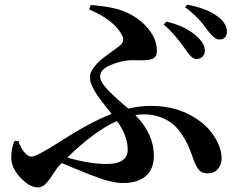

<svg xmlns="http://www.w3.org/2000/svg" viewBox="-20 -782 1040 836"><path d="M693 -675 704 -688Q794 -667 843 -618Q872 -590 872 -561Q872 -545 861.5 -535Q851 -525 834 -525Q814 -526 789 -565Q737 -639 693 -675ZM489 -255Q391 -211 273 -96Q369 -68 443 -68Q536 -68 536 -130Q536 -192 489 -255ZM368 -741 375 -760Q480 -753 535 -726Q592 -699 627.5 -654.5Q663 -610 663 -560Q663 -544 656 -535Q649 -526 635 -523Q621 -520 609 -519.5Q597 -519 577.5 -519.5Q558 -520 548 -520Q503 -517 459.5 -498Q416 -479 416 -449Q416 -441 419.5 -432Q423 -423 431.5 -412Q440 -401 447 -393Q454 -385 468.5 -371.5Q483 -358 490.5 -351Q498 -344 515.5 -329Q533 -314 539 -309Q588 -321 637 -321Q727 -321 796.5 -287Q866 -253 904 -201Q945 -144 945 -92Q945 -66 929 -46.5Q913 -27 883 -27Q858 -27 844.5 -44Q831 -61 818 -100Q808 -129 798 -151Q788 -173 770 -199.5Q752 -226 731 -243Q710 -260 678 -272Q646 -284 608 -284Q588 -284 569 -281Q650 -199 650 -104Q650 -47 615.5 -16Q581 15 514 15Q465 15 376 -20Q266 -64 249 -72L239 -62Q228 -51 211 -24Q194 3 178.5 18.5Q163 34 145 34Q109 34 69 -8.5Q29 -51 29 -95Q29 -137 43 -168L60 -169Q70 -138 86 -119Q102 -100 117 -100Q139 -100 241 -165Q372 -250 466 -286Q460 -294 445.5 -312Q431 -330 425 -338Q419 -346 408.5 -360.5Q398 -375 393 -384Q388 -393 382 -405Q376 -417 374 -427.5Q372 -438 372 -449Q372 -466 387.5 -487Q403 -508 420 -522Q437 -536 465 -556Q493 -576 501 -583Q524 -601 513 -625Q481 -693 368 -741ZM786 -750 795 -762Q887 -744 932 -707Q968 -678 968 -645Q968 -610 934 -610Q914 -610 884 -650L876 -660Q869 -671 866.5 -673.5Q864 -676 856 -686Q848 -696 842.5 -701.5Q837 -707 827.5 -716Q818 -725 808 -733.5Q798 -742 786 -750Z"/></svg>

Font: Swei Spring CJKtc
Style: Bold
Weight: 700
Version: Version 1.021